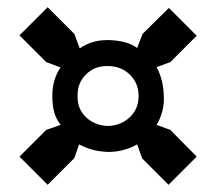

<svg xmlns="http://www.w3.org/2000/svg" viewBox="-20 -612 600 532"><path d="M34 -178 108 -252 148 -266Q135 -283 130 -301.5Q125 -320 125 -346Q125 -393 148 -425L108 -440L34 -514L112 -592L186 -518L201 -478Q217 -489 235.5 -495Q254 -501 279 -501Q332 -500 360 -479L375 -518L448 -590L525 -513L452 -440L414 -426Q423 -409 428 -390Q433 -371 434 -345Q435 -323 429.5 -303Q424 -283 414 -266L452 -252L525 -178L447 -100L374 -173L360 -212Q345 -203 324 -197Q303 -191 280 -191Q254 -192 235 -197.5Q216 -203 199 -212L186 -174L112 -100ZM279 -263Q315 -264 339.5 -287Q364 -310 364 -346Q364 -382 339.5 -405.5Q315 -429 279 -429Q243 -430 218.5 -406Q194 -382 195 -346Q194 -310 218.5 -287Q243 -264 279 -263Z"/></svg>

Font: PT Serif
Style: Bold Italic
Weight: 700
Italic angle: -12°
Designer: A.Korolkova, O.Umpeleva, V.Yefimov
Foundry: ParaType Ltd
Version: Version 1.000W OFL